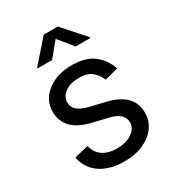

<svg xmlns="http://www.w3.org/2000/svg" viewBox="-185 -869 898 987"><g transform="rotate(-30 264.0 -375.0)"><path d="M262.7 11.7Q178.7 11.7 123 -24.9Q67.4 -61.5 52.7 -132.3L136.2 -152.3Q147.9 -107.4 180.4 -86.4Q212.9 -65.4 261.7 -65.4Q318.8 -65.4 352.8 -89.8Q386.7 -114.3 386.7 -147.9Q386.7 -204.1 306.6 -223.1L215.8 -244.6Q69.3 -279.3 69.3 -393.6Q69.3 -440.4 95.7 -476.3Q122.1 -512.2 167.7 -532.5Q213.4 -552.7 271.5 -552.7Q356 -552.7 402.6 -515.9Q449.2 -479 467.8 -421.4L388.2 -400.9Q377 -430.2 350.8 -454.1Q324.7 -478 272 -478Q223.1 -478 190.7 -455.6Q158.2 -433.1 158.2 -398.9Q158.2 -368.7 180.2 -350.3Q202.1 -332 250 -320.8L332.5 -301.3Q406.7 -283.7 442.4 -246.8Q478 -210 478 -153.8Q478 -106 450.9 -68.6Q423.8 -31.2 375.2 -9.8Q326.7 11.7 262.7 11.7ZM199.7 -626H113.3V-630.4L228 -760.7H311.5L426.8 -630.4V-626H339.4L270 -711.4Z"/></g></svg>

Font: Inter-Regular
Style: Regular
Weight: 400
Designer: Rasmus Andersson
Foundry: rsms
Version: Version 4.000;git-a52131595